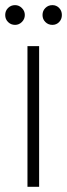

<svg xmlns="http://www.w3.org/2000/svg" viewBox="-24 -721 259 741"><path d="M82 0V-543H127V0ZM34.2 -625Q18.1 -625 7.1 -636Q-3.9 -647 -3.9 -663.1Q-3.9 -679.2 7.1 -690.2Q18.1 -701.2 34.2 -701.2Q49.3 -701.2 60.5 -689.9Q71.8 -678.7 71.8 -663.1Q71.8 -647.5 60.5 -636.2Q49.3 -625 34.2 -625ZM178.2 -625Q162.1 -625 151.1 -636Q140.1 -647 140.1 -663.1Q140.1 -679.2 151.1 -690.2Q162.1 -701.2 178.2 -701.2Q193.8 -701.2 204.3 -690.2Q214.8 -679.2 214.8 -663.1Q214.8 -647 204.3 -636Q193.8 -625 178.2 -625Z"/></svg>

Font: SVN-Poppins ExtraLight
Style: Regular
Weight: 200
Designer: Ninad Kale (Devanagari), Jonny Pinhorn (Latin)
Foundry: Indian Type Foundry
Version: Version 3.002 2017